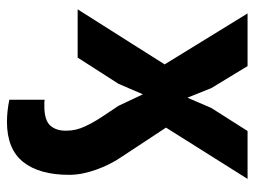

<svg xmlns="http://www.w3.org/2000/svg" viewBox="-112 -428 748 565"><g transform="rotate(90 262.5 -146.0)"><path d="M443 -128Q465 -96 480 -54Q495 -12 495 25Q495 113 457 160.5Q419 208 339 208Q308 208 274 201V97Q279 98 283.5 98Q288 98 293 98Q335 98 350.5 80Q366 62 365 32Q365 5 352.5 -21.5Q340 -48 326 -69L292 -120L258 -192L227 -120L150 0H8L170 -256L20 -500H175L240 -393L268 -323L298 -393L366 -500H507L356 -260Z"/></g></svg>

Font: PT Sans
Style: Bold
Weight: 700
Version: Version 2.003W OFL; ttfautohint (v1.6)